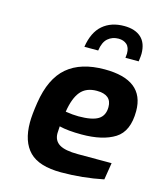

<svg xmlns="http://www.w3.org/2000/svg" viewBox="-116 -862 802 953"><g transform="rotate(15 285.0 -385.5)"><path d="M75 -194Q75 -233 85 -297Q105 -426 174.5 -485Q244 -544 366 -544Q570 -544 570 -384Q570 -280 508 -241Q446 -202 338 -202Q267 -202 223 -213Q221 -189 221 -177Q221 -139 250.5 -121Q280 -103 346 -103H519L505 -16Q399 6 288 6Q175 6 125 -44.5Q75 -95 75 -194ZM432 -368Q432 -431 356 -431Q301 -431 272.5 -396.5Q244 -362 233 -291Q271 -285 300 -285Q370 -285 401 -304.5Q432 -324 432 -368ZM404 -777Q460 -777 491 -749Q522 -721 522 -665Q522 -654 518 -626H450Q452 -642 452 -648Q452 -680 435.5 -694.5Q419 -709 393 -709Q361 -709 338.5 -689.5Q316 -670 310 -626H239Q251 -703 294 -740Q337 -777 404 -777Z"/></g></svg>

Font: Exo
Style: Bold Italic
Weight: 700
Italic angle: -9°
Designer: Natanael Gama
Foundry: Natanael Gama
Version: Version 1.500; ttfautohint (v1.6)